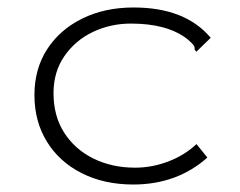

<svg xmlns="http://www.w3.org/2000/svg" viewBox="-20 -482 640 513"><path d="M336 11Q258 11 198 -19.5Q138 -50 105 -104Q72 -158 72 -228Q72 -298 106 -350.5Q140 -403 200 -432.5Q260 -462 337 -462Q475 -462 543 -381L511 -350L505 -344L500 -349Q501 -356 497 -361.5Q493 -367 480 -378Q427 -419 330 -419Q275 -419 228 -396.5Q181 -374 152 -332Q123 -290 123 -233Q123 -172 151.5 -127.5Q180 -83 229.5 -58.5Q279 -34 341 -34Q386 -34 429.5 -50.5Q473 -67 505 -97L534 -61Q453 11 336 11Z"/></svg>

Font: Inconsolata Expanded Light
Style: Regular
Weight: 300
Width: 7
Monospace: yes
Designer: Raph Levien, Cyreal, Brenton Simpson
Foundry: Raph Levien, Cyreal, Google
Version: Version 3.001; ttfautohint (v1.8.2.53-6de2)